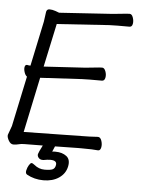

<svg xmlns="http://www.w3.org/2000/svg" viewBox="-69 -760 767 988"><g transform="rotate(5 314.0 -266.0)"><path d="M174 2 78 3Q62 3 49.5 6.5Q37 10 22.5 10Q8 10 -2 -7.5Q-12 -25 -10 -37L7 -84L62 -344Q53 -350 48 -366Q43 -382 45.5 -393Q48 -404 56 -404H58Q66 -402 75 -402L124 -634L131 -685Q134 -699 148 -699Q162 -699 179.5 -693Q197 -687 198 -686L473 -704Q496 -706 522.5 -709Q549 -712 560.5 -712Q572 -712 578 -694.5Q584 -677 581 -661.5Q578 -646 565 -646H503Q476 -646 461 -645L191 -627L143 -403L357 -416Q380 -418 406 -421Q432 -424 443.5 -424Q455 -424 461.5 -406.5Q468 -389 464.5 -373Q461 -357 448 -357H385Q359 -357 345 -356L130 -344L70 -59L369 -64Q407 -64 452 -67H453Q466 -67 472 -48.5Q478 -30 474.5 -14Q471 2 460 2H459Q435 -1 372 -1H356L237 1L225 29Q230 28 234 28Q238 28 242 28Q277 28 299 45Q321 62 313 99Q305 136 272.5 158Q240 180 192.5 180Q145 180 106 158Q97 152 100.5 136.5Q104 121 111.5 109Q119 97 124.5 97Q130 97 140 105Q164 125 193.5 125Q223 125 235 119.5Q247 114 250 98Q256 72 219 72Q205 72 184 76H179Q166 76 158.5 67Q151 58 153 48Q155 39 174 2Z"/></g></svg>

Font: LXGW Bright GB
Style: Italic
Weight: 400
Italic angle: -12°
Designer: Christian Thalmann (Catharsis Fonts)
Foundry: LXGW / Christian Thalmann (Catharsis Fonts) / Fontworks Inc.
Version: Version 5.510